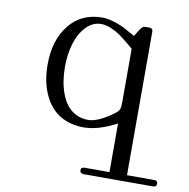

<svg xmlns="http://www.w3.org/2000/svg" viewBox="-80 -587 861 875"><g transform="rotate(10 350.5 -149.0)"><path d="M324.2 -507.8Q349.6 -507.8 380.6 -498Q411.6 -488.3 437 -474.1L480 -450.2L496.1 -476.1Q505.4 -490.7 510.7 -495.4Q516.1 -500 526.9 -500H542Q559.1 -500 559.1 -484.9V180.2H684.1Q701.2 180.2 701.2 194.8Q701.2 210 684.1 210H363.8Q355.5 210 350.8 205.8Q346.2 201.7 346.2 194.8Q346.2 180.2 363.8 180.2H478V-44.9Q393.6 0 326.2 0Q281.2 0 244.9 -14.4Q208.5 -28.8 184.8 -53Q161.1 -77.1 145 -110.1Q128.9 -143.1 122.1 -179Q115.2 -214.8 115.2 -253.9Q115.2 -367.7 171.6 -437.7Q228 -507.8 324.2 -507.8ZM194.8 -253.9Q195.3 -222.2 199.7 -192.9Q204.1 -163.6 214.8 -134.5Q225.6 -105.5 241.7 -84.5Q257.8 -63.5 283.2 -50.3Q308.6 -37.1 340.8 -37.1Q386.7 -37.1 459 -90.8Q473.1 -101.6 476.6 -111.8Q480 -122.1 480 -147V-391.1L451.2 -415Q426.3 -435.1 411.1 -445.8Q396 -456.5 371.3 -467.3Q346.7 -478 324.2 -478Q285.2 -478 254.9 -446.5Q224.6 -415 209.5 -364.3Q194.3 -313.5 194.8 -253.9Z"/></g></svg>

Font: Director Light
Style: Regular
Weight: 100
Designer: Ange Degheest & May Jolivet & Justine Herbel
Foundry: Velvetyne Type Foundry
Version: Version 1.000;FEAKit 1.0